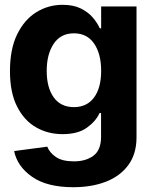

<svg xmlns="http://www.w3.org/2000/svg" viewBox="-20 -573 640 809"><path d="M288.6 215.8Q178.2 215.8 115.5 172.1Q52.7 128.4 39.6 63.5L179.2 44.9Q188.5 69.8 215.3 88.4Q242.2 106.9 292 106.9Q341.3 106.9 373.5 83.3Q405.8 59.6 405.8 3.4V-96.7H399.4Q384.3 -62.5 346.4 -35.2Q308.6 -7.8 243.7 -7.8Q182.1 -7.8 132.1 -36.4Q82 -64.9 52 -124Q22 -183.1 22 -273.4Q22 -366.7 52.5 -428.7Q83 -490.7 133.3 -521.7Q183.6 -552.7 243.7 -552.7Q289.1 -552.7 320.3 -537.4Q351.6 -522 371.1 -499Q390.6 -476.1 400.4 -453.6H406.2V-545.9H555.2V5.9Q555.2 75.2 521 122.1Q486.8 168.9 426.8 192.4Q366.7 215.8 288.6 215.8ZM291.5 -121.6Q346.2 -121.6 376.2 -162.1Q406.2 -202.6 406.2 -274.4Q406.2 -346.2 376.5 -389.4Q346.7 -432.6 291.5 -432.6Q235.4 -432.6 206.1 -388.4Q176.8 -344.2 176.8 -274.4Q176.8 -204.1 206.3 -162.8Q235.8 -121.6 291.5 -121.6Z"/></svg>

Font: Inter Tight
Style: Bold
Weight: 700
Designer: Rasmus Andersson
Foundry: rsms
Version: Version 3.004; ttfautohint (v1.8.4.7-5d5b)